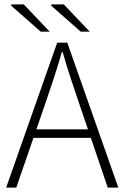

<svg xmlns="http://www.w3.org/2000/svg" viewBox="-20 -853 566 873"><path d="M8 0 240 -659H286L518 0H470L338 -388Q318 -447 300 -501.5Q282 -556 265 -616H261Q244 -556 226 -501.5Q208 -447 188 -388L54 0ZM114 -226V-265H409V-226ZM165 -709 30 -828 33 -833H88L206 -709ZM347 -709 212 -828 215 -833H270L388 -709Z"/></svg>

Font: Source Sans 3 Light
Style: Regular
Weight: 300
Designer: Paul D. Hunt
Foundry: Adobe
Version: Version 3.052;hotconv 1.1.0;makeotfexe 2.6.0